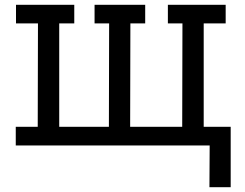

<svg xmlns="http://www.w3.org/2000/svg" viewBox="-20 -609 1028 804"><path d="M47 -589H291V-511H228V-78H436L437 -511H376V-589H588V-511H526L525 -78H743L744 -511H683V-589H925V-511H833V-78H946V175H857L858 0H46V-78H138L139 -511H47Z"/></svg>

Font: Podkova Medium
Style: Regular
Weight: 500
Designer: Ilya Yudin
Foundry: Cyreal (www.cyreal.org)
Version: Version 2.103